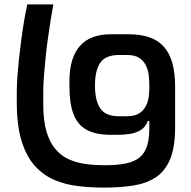

<svg xmlns="http://www.w3.org/2000/svg" viewBox="-20 -861 867 873"><path d="M659 -310.7H651.7Q641.7 -282.3 618.5 -268.8Q595.3 -255.3 567.3 -251.7Q539.3 -248 514.3 -248H484Q416.3 -248 374.7 -270.5Q333 -293 314.3 -341.5Q295.7 -390 295.7 -466.7V-491.3Q295.7 -546.3 308 -586.3Q320.3 -626.3 344.3 -653Q368.3 -679.7 403.5 -692.5Q438.7 -705.3 484.3 -705.3H562.7Q617.3 -705.3 657.7 -691.8Q698 -678.3 724.3 -649.3Q750.7 -620.3 763.5 -574.7Q776.3 -529 776.3 -463.7V-283Q776.3 -191.7 753.3 -136.8Q730.3 -82 687.3 -54.2Q644.3 -26.3 585 -17.2Q525.7 -8 453 -8Q393.7 -8 336.2 -14.7Q278.7 -21.3 228.2 -42.5Q177.7 -63.7 139 -106.3Q100.3 -149 78.3 -219.3Q56.3 -289.7 56.3 -396V-445Q56.3 -472.3 59.2 -512.2Q62 -552 66.8 -597.3Q71.7 -642.7 77.8 -688Q84 -733.3 90.8 -773Q97.7 -812.7 104.3 -841H222.7Q217.7 -814.7 211.3 -775.8Q205 -737 198.7 -692Q192.3 -647 187.5 -601Q182.7 -555 179.7 -514.7Q176.7 -474.3 176.7 -445V-387Q176.7 -312.3 191.5 -262.5Q206.3 -212.7 232.7 -182.2Q259 -151.7 294 -136.2Q329 -120.7 370.3 -115.2Q411.7 -109.7 456.3 -109.7Q515 -109.7 554.2 -118.2Q593.3 -126.7 616.3 -146.5Q639.3 -166.3 649.2 -199Q659 -231.7 659 -280ZM556.3 -332.3Q593.3 -332.3 614 -346.3Q634.7 -360.3 644.5 -381.3Q654.3 -402.3 656.7 -424.7Q659 -447 659 -463.7V-469.3Q659 -490.7 656.7 -515.2Q654.3 -539.7 644.5 -561.3Q634.7 -583 614.2 -597Q593.7 -611 557.3 -611H521Q460 -611 436 -575.7Q412 -540.3 412 -475.3V-468Q412 -404 436 -368.2Q460 -332.3 521 -332.3Z"/></svg>

Font: Matangi Light
Style: Regular
Weight: 300
Designer: Prashant Pant
Foundry: The Graphic Ant
Version: Version 3.002